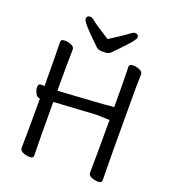

<svg xmlns="http://www.w3.org/2000/svg" viewBox="-161 -1016 1022 1151"><g transform="rotate(20 350.0 -440.5)"><path d="M161.1 17.1Q141.1 17.1 119.6 8.5Q98.1 0 98.1 -17.1Q100.1 -106 100.1 -332L102.1 -333H99.1Q81.1 -333 70.6 -354Q60.1 -375 60.1 -392.1Q60.1 -414.1 77.1 -414.1L100.1 -413.1Q100.1 -588.9 97.2 -694.8Q97.2 -710.9 122.1 -710.9Q142.1 -710.9 163.1 -702.4Q184.1 -693.8 184.1 -676.8Q182.1 -587.9 182.1 -413.1Q485.8 -431.2 515.1 -436Q536.1 -436 536.1 -439Q536.1 -586.9 533.2 -694.8Q533.2 -710.9 558.1 -710.9Q578.1 -710.9 599.1 -702.4Q620.1 -693.8 620.1 -676.8L618.2 -587.9Q618.2 -106 621.1 0Q621.1 16.1 597.2 16.1Q577.1 16.1 555.7 7.6Q534.2 -1 534.2 -18.1Q536.1 -106.9 536.1 -355L456.1 -357.9L182.1 -341.8Q182.1 -105 185.1 1Q185.1 17.1 161.1 17.1ZM352.1 -726.1Q328.1 -726.1 314.9 -739Q301.8 -752 282.2 -771Q193.8 -856 193.8 -876Q193.8 -897.9 217.8 -897.9Q228 -897.9 246.6 -882.1Q265.1 -866.2 358.9 -807.1Q456.1 -869.1 473.6 -883.5Q491.2 -897.9 501 -897.9Q524.9 -897.9 524.9 -877Q524.9 -858.9 441.9 -774.9Q421.9 -753.9 409.9 -741.9Q397.9 -730 386.5 -728Q375 -726.1 352.1 -726.1Z"/></g></svg>

Font: LXGW WenKai Screen
Style: Regular
Weight: 400
Designer: LXGW / Fontworks Inc.
Foundry: LXGW / Fontworks Inc.
Version: Version 1.510;January 18,2025